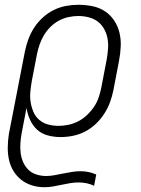

<svg xmlns="http://www.w3.org/2000/svg" viewBox="-20 -562 590 804"><path d="M166 222Q138 222 113 214Q88 206 68.5 190.5Q49 175 36 153.5Q23 132 17.5 106.5Q12 81 12.5 54Q13 27 17 0L84 -345Q89 -370 98 -395.5Q107 -421 122 -444.5Q137 -468 158 -487.5Q179 -507 204 -519.5Q229 -532 255.5 -537Q282 -542 308 -542Q338 -542 367.5 -536Q397 -530 420 -514.5Q443 -499 458.5 -475.5Q474 -452 480.5 -424Q487 -396 485.5 -366Q484 -336 478 -305L455 -185Q450 -160 441 -135Q432 -110 417 -86.5Q402 -63 381.5 -43.5Q361 -24 337 -11.5Q313 1 286.5 6.5Q260 12 234 12Q206 12 180 5Q154 -2 135.5 -19Q117 -36 106 -60Q95 -84 91 -110L71 -6Q67 16 65.5 37Q64 58 66.5 78.5Q69 99 77 117Q85 135 98.5 148.5Q112 162 132 168.5Q152 175 173 175Q191 175 209 171.5Q227 168 245 164.5Q263 161 281 158Q299 155 317 155Q335 155 351.5 158.5Q368 162 383 169L374 216Q360 209 343.5 205.5Q327 202 310 202Q292 202 273.5 205Q255 208 237 212Q219 216 201 219Q183 222 166 222ZM226 -35Q246 -35 267 -39.5Q288 -44 307.5 -54Q327 -64 344 -80Q361 -96 373.5 -114.5Q386 -133 393 -153.5Q400 -174 404 -194L427 -314Q431 -337 432.5 -359.5Q434 -382 430 -402.5Q426 -423 415.5 -441.5Q405 -460 389 -472Q373 -484 351.5 -489.5Q330 -495 308 -495Q288 -495 267 -490.5Q246 -486 226.5 -475.5Q207 -465 191 -449Q175 -433 164 -414.5Q153 -396 146 -376Q139 -356 135 -336L113 -222Q109 -199 107 -176.5Q105 -154 108.5 -133Q112 -112 120.5 -92.5Q129 -73 145 -59.5Q161 -46 182 -40.5Q203 -35 226 -35Z"/></svg>

Font: Lode Dark Term
Style: Italic
Weight: 400
Italic angle: -11°
Monospace: yes
Designer: Belleve Invis
Foundry: Belleve Invis
Version: Version 29.2.0